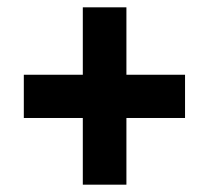

<svg xmlns="http://www.w3.org/2000/svg" viewBox="-20 -616 553 524"><path d="M325 -412H485V-294H325V-112H206V-294H45V-412H206V-596H325Z"/></svg>

Font: Noto Sans Condensed ExtraBold
Style: Italic
Weight: 800
Width: 3
Italic angle: -12°
Designer: Monotype Design Team
Foundry: Monotype Imaging Inc.
Version: Version 2.013; ttfautohint (v1.8.4.7-5d5b)